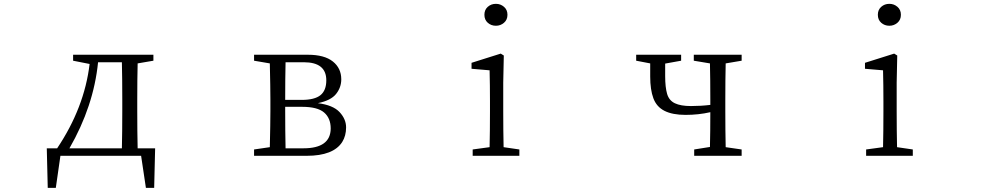

<svg xmlns="http://www.w3.org/2000/svg" viewBox="-20 -792 5040 976"><path d="M217.8 -38.1H270.5Q409.2 -245.1 435.5 -466.8L351.6 -483.4V-513.7H759.8V-483.4L679.7 -469.7Q677.7 -387.7 677.7 -286.1V-227.5Q677.7 -121.1 679.7 -38.1H768.6L763.7 163.1H721.7L697.3 0H287.1L263.7 163.1H222.7ZM333 -38.1H599.6Q601.6 -122.1 601.6 -227.5V-286.1Q601.6 -394.5 599.6 -475.6H478.5Q456.1 -252 333 -38.1ZM439.5 -483.4Z M1271.5 0V-32.2L1351.6 -43.9Q1354.5 -167 1354.5 -227.5V-286.1Q1354.5 -346.7 1351.6 -469.7L1271.5 -483.4V-513.7H1544.9Q1628.9 -513.7 1671.9 -479.5Q1714.8 -445.3 1714.8 -388.7Q1714.8 -347.7 1688.5 -314.5Q1662.1 -281.2 1595.7 -267.6Q1672.9 -257.8 1706.1 -222.2Q1739.3 -186.5 1739.3 -144.5Q1739.3 -101.6 1719.7 -70.3Q1674.8 0 1539.1 0ZM1429.7 -227.5Q1429.7 -121.1 1431.6 -38.1H1522.5Q1660.2 -38.1 1661.1 -138.7Q1661.1 -191.4 1627.4 -220.2Q1593.8 -249 1515.6 -249H1429.7ZM1429.7 -284.2H1513.7Q1579.1 -284.2 1608.9 -308.1Q1638.7 -332 1638.7 -383.8Q1638.7 -475.6 1524.4 -475.6H1431.6Q1429.7 -395.5 1429.7 -284.2Z M2377 -442.4V-472.7L2525.4 -519.5L2541 -509.8L2538.1 -372.1V-224.6Q2538.1 -126 2540 -43.9L2620.1 -32.2V0H2382.8V-32.2L2468.8 -43.9Q2470.7 -126 2470.7 -224.6V-276.4Q2470.7 -359.4 2468.8 -434.6ZM2442.4 -716.8Q2442.4 -742.2 2459.5 -757.3Q2476.6 -772.5 2501 -772.5Q2524.4 -772.5 2542 -757.3Q2559.6 -742.2 2559.6 -716.8Q2559.6 -691.4 2542 -676.3Q2524.4 -661.1 2501 -661.1Q2476.6 -661.1 2459.5 -676.3Q2442.4 -691.4 2442.4 -716.8Z M3213.9 -483.4V-513.7H3442.4V-483.4L3361.3 -468.8V-405.3Q3361.3 -348.6 3371.1 -314.9Q3380.9 -281.2 3410.6 -267.1Q3440.4 -252.9 3492.2 -252.9Q3543 -252.9 3590.8 -258.8V-286.1Q3590.8 -387.7 3588.9 -469.7L3506.8 -483.4V-513.7H3750V-483.4L3668.9 -469.7Q3667 -387.7 3667 -286.1V-227.5Q3667 -127.9 3668.9 -43.9L3750 -32.2V0H3508.8V-32.2L3588.9 -44.9Q3590.8 -123 3590.8 -221.7Q3531.2 -208 3464.8 -208Q3398.4 -208 3357.9 -228.5Q3317.4 -249 3301.3 -292.5Q3285.2 -335.9 3285.2 -403.3V-469.7Z M4377 -442.4V-472.7L4525.4 -519.5L4541 -509.8L4538.1 -372.1V-224.6Q4538.1 -126 4540 -43.9L4620.1 -32.2V0H4382.8V-32.2L4468.8 -43.9Q4470.7 -126 4470.7 -224.6V-276.4Q4470.7 -359.4 4468.8 -434.6ZM4442.4 -716.8Q4442.4 -742.2 4459.5 -757.3Q4476.6 -772.5 4501 -772.5Q4524.4 -772.5 4542 -757.3Q4559.6 -742.2 4559.6 -716.8Q4559.6 -691.4 4542 -676.3Q4524.4 -661.1 4501 -661.1Q4476.6 -661.1 4459.5 -676.3Q4442.4 -691.4 4442.4 -716.8Z"/></svg>

Font: GenEi Koburi Mincho v6
Style: Regular
Weight: 400
Designer: o_tamon (Modified)
Foundry: o_tamon / Adobe Systems Incorporated
Version: Version 6.1